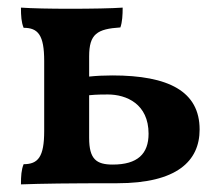

<svg xmlns="http://www.w3.org/2000/svg" viewBox="-20 -481 581 504"><path d="M275 -283C253 -283 233 -282 214 -280V-333C214 -392 235 -405 296 -409C301 -423 302 -442 302 -461C274 -459 219 -458 164 -458C110 -458 64 -459 35 -461C35 -439 36 -423 42 -408C80 -408 96 -389 96 -321V-137C96 -69 80 -50 42 -50C36 -35 35 -19 35 3C89 1 158 0 288 0C444 0 504 -58 504 -141C504 -241 423 -283 275 -283ZM276 -49C233 -49 214 -63 214 -119V-231C232 -233 254 -233 263 -233C312 -233 370 -208 370 -130C370 -77 341 -49 276 -49Z"/></svg>

Font: Vollkorn Semibold
Style: Regular
Weight: 600
Designer: Friedrich Althausen
Foundry: Friedrich Althausen
Version: Version 4.015;PS 004.015;hotconv 1.0.88;makeotf.lib2.5.64775